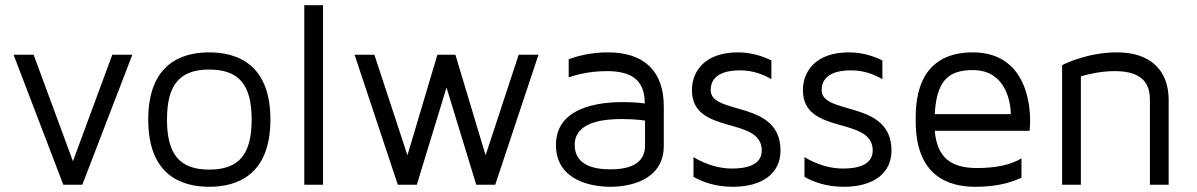

<svg xmlns="http://www.w3.org/2000/svg" viewBox="-20 -709 4596 737"><path d="M411 -499 260 -90 109 -499H32L223 0H296L488 -499H411Z M783 -508C676 -508 549 -463 549 -250C549 -37 676 8 783 8C890 8 1018 -37 1018 -250C1018 -463 890 -508 783 -508ZM783 -58C670 -58 621 -116 621 -250C621 -384 670 -442 783 -442C897 -442 946 -384 946 -250C946 -116 897 -58 783 -58Z M1220 0V-689H1148V0H1220Z M1971 -499 1844 -113 1728 -499H1659L1544 -113L1417 -499H1341L1507 0H1580L1694 -373L1808 0H1881L2047 -499H1971Z M2313 -508C2251 -508 2200 -495 2163 -482V-412C2182 -419 2237 -436 2309 -436C2399 -436 2455 -406 2455 -312C2455 -312 2420 -317 2375 -317C2329 -317 2114 -318 2114 -153C2114 -12 2258 8 2323 8C2388 8 2528 -12 2528 -150V-300C2528 -436 2453 -508 2313 -508ZM2456 -150C2456 -74 2385 -59 2323 -59C2261 -59 2186 -74 2186 -153C2186 -245 2307 -252 2367 -252C2423 -252 2456 -246 2456 -246C2456 -246 2456 -227 2456 -150Z M2708 -363C2708 -426 2770 -439 2821 -439C2873 -439 2914 -421 2941 -405V-477C2908 -493 2865 -508 2813 -508C2683 -508 2636 -433 2636 -363C2636 -188 2904 -265 2904 -131C2904 -74 2842 -62 2790 -62C2738 -62 2686 -79 2642 -106V-30C2678 -10 2727 8 2793 8C2907 8 2976 -44 2976 -131C2976 -327 2708 -265 2708 -363Z M3134 -363C3134 -426 3196 -439 3247 -439C3299 -439 3340 -421 3367 -405V-477C3334 -493 3291 -508 3239 -508C3109 -508 3062 -433 3062 -363C3062 -188 3330 -265 3330 -131C3330 -74 3268 -62 3216 -62C3164 -62 3112 -79 3068 -106V-30C3104 -10 3153 8 3219 8C3333 8 3402 -44 3402 -131C3402 -327 3134 -265 3134 -363Z M3714 -508C3487 -508 3495 -296 3495 -243C3495 -35 3619 8 3723 8C3794 8 3853 -4 3901 -27V-101C3859 -76 3803 -64 3730 -64C3627 -64 3577 -107 3568 -207H3932C3932 -207 3934 -223 3934 -242C3934 -261 3941 -508 3714 -508ZM3568 -271C3575 -394 3616 -440 3714 -440C3852 -440 3860 -295 3860 -271H3568Z M4268 -508C4164 -508 4081 -471 4057 -459V0H4129V-416C4163 -426 4209 -436 4260 -436C4380 -436 4394 -372 4394 -325V0H4466V-325C4466 -441 4394 -508 4268 -508Z"/></svg>

Font: Maven Pro
Style: Regular
Weight: 400
Designer: Joe Prince
Foundry: Joe Prince
Version: Version 1.003